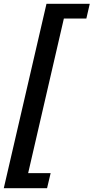

<svg xmlns="http://www.w3.org/2000/svg" viewBox="-31 -823 495 1016"><path d="M215 -803H444L426 -725H307L118 93H237L218 173H-11Z"/></svg>

Font: KaiGen Gothic CN Bold
Style: Bold
Weight: 700
Designer: Ryoko NISHIZUKA  (kana & ideographs); Paul D. Hunt (Latin, Greek & Cyrillic); Wenlong ZHANG  (bopomofo); Sandoll Communi
Foundry: Adobe Systems Incorporated
Version: Version 1.002.20150501